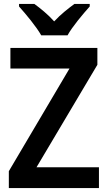

<svg xmlns="http://www.w3.org/2000/svg" viewBox="-20 -1024 549 978"><path d="M190 -844H324C348 -888 403 -953 437 -991V-1004H359C327 -980 290 -952 256 -915C224 -951 185 -982 155 -1004H77V-991C112 -952 166 -887 190 -844ZM484 -66V-172H166L476 -694V-780H33V-675H334L25 -152V-66Z"/></svg>

Font: Noto Sans Malayalam UI SemiCondensed SemiBold
Style: Regular
Weight: 600
Width: 4
Designer: Jelle Bosma - Monotype Design Team
Foundry: Monotype Imaging Inc.
Version: Version 2.104